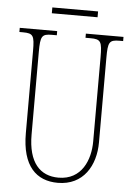

<svg xmlns="http://www.w3.org/2000/svg" viewBox="-57 -868 634 920"><g transform="rotate(5 260.0 -407.5)"><path d="M157 -797H377V-825H157ZM256 10C379 10 436 -89 436 -200V-607C436 -683 442 -694 492 -694H509V-714H328V-694H352C402 -694 408 -683 408 -607V-202C408 -114 369 -15 257 -15C169 -15 111 -74 111 -210V-606C111 -684 118 -694 167 -694H190V-714H10V-694H27C77 -694 83 -683 83 -609V-214C83 -55 153 10 256 10Z"/></g></svg>

Font: Noto Serif Hebrew ExtraCondensed Thin
Style: Regular
Weight: 100
Width: 2
Designer: Monotype Design Team
Foundry: Monotype Imaging Inc.
Version: Version 2.004